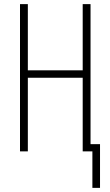

<svg xmlns="http://www.w3.org/2000/svg" viewBox="-20 -734 532 931"><path d="M428 177H465V-35H419V-714H381V-393H115V-714H77V0H115V-357H381V0H428Z"/></svg>

Font: Noto Sans ExtraCondensed ExtraLight
Style: Regular
Weight: 200
Width: 2
Designer: Monotype Design Team
Foundry: Monotype Imaging Inc.
Version: Version 2.013